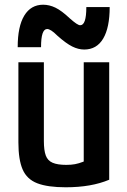

<svg xmlns="http://www.w3.org/2000/svg" viewBox="-20 -784 540 814"><path d="M259 10Q182 10 138 -7Q94 -24 76 -65.5Q58 -107 58 -180V-520H166V-186Q166 -147 174 -125Q182 -103 203 -94Q224 -85 261 -85Q282 -85 298 -88Q314 -91 332 -98Q350 -105 375 -118L335 -50V-520H443V-22Q367 10 259 10ZM337 -574Q312 -574 286 -587Q260 -600 224 -632Q208 -648 197.5 -654.5Q187 -661 180 -661Q167 -661 160.5 -642Q154 -623 154 -584H55Q55 -672 83 -718Q111 -764 163 -764Q189 -764 215 -751.5Q241 -739 276 -706Q293 -691 303.5 -684Q314 -677 320 -677Q333 -677 339.5 -696Q346 -715 346 -754H445Q445 -667 417.5 -620.5Q390 -574 337 -574Z"/></svg>

Font: M PLUS 1 Code Medium
Style: Regular
Weight: 500
Designer: Coji Morishita
Foundry: UNDERFOREST DESIGN
Version: Version 1.002